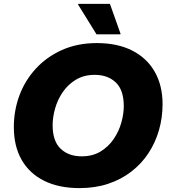

<svg xmlns="http://www.w3.org/2000/svg" viewBox="-20 -953 866 985"><path d="M51 -301Q51 -386 79.5 -463Q108 -540 163.5 -600.5Q219 -661 298 -696.5Q377 -732 477 -732Q583 -732 658.5 -693.5Q734 -655 774 -584.5Q814 -514 814 -419Q814 -349 795.5 -285Q777 -221 741.5 -167Q706 -113 653.5 -72.5Q601 -32 534.5 -10Q468 12 388 12Q282 12 206.5 -25.5Q131 -63 91 -133Q51 -203 51 -301ZM250 -311Q250 -229 291 -190Q332 -151 399 -151Q455 -151 495.5 -175.5Q536 -200 563 -239.5Q590 -279 602.5 -324Q615 -369 615 -409Q615 -491 574 -530Q533 -569 466 -569Q411 -569 370 -544.5Q329 -520 302 -480.5Q275 -441 262.5 -396Q250 -351 250 -311ZM475 -777 381 -929V-933H544L598 -781V-777Z"/></svg>

Font: Kufam ExtraBold
Style: Italic
Weight: 800
Italic angle: -11°
Designer: Artur Schmal
Foundry: Original Type
Version: Version 1.301; ttfautohint (v1.8.3)